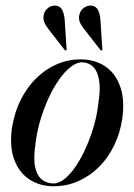

<svg xmlns="http://www.w3.org/2000/svg" viewBox="-20 -656 479 685"><path d="M274.5 -444Q325 -442 360 -416Q395 -390 410.2 -343Q425.5 -296 416 -231.5Q408.5 -181.5 387.5 -137.8Q366.5 -94 334 -61.2Q301.5 -28.5 260 -10Q218.5 8.5 170.5 8.5Q123 8.5 86 -15.2Q49 -39 31.2 -85.2Q13.5 -131.5 22.5 -198.5Q31 -254 53.8 -299.5Q76.5 -345 110.5 -378Q144.5 -411 186.2 -428.2Q228 -445.5 274.5 -444ZM171 -1.5Q191.5 -1.5 212.2 -19Q233 -36.5 252.5 -66Q272 -95.5 288.2 -132.8Q304.5 -170 315.8 -210Q327 -250 331 -288Q339 -338.5 333.5 -370.2Q328 -402 313 -417Q298 -432 276.5 -433.5Q255.5 -435 233.5 -418.2Q211.5 -401.5 190.8 -372Q170 -342.5 152.8 -304.8Q135.5 -267 123.2 -225Q111 -183 106.5 -142Q98.5 -89 105.8 -58.2Q113 -27.5 130.5 -14.5Q148 -1.5 171 -1.5ZM211 -582 217.5 -482Q218 -480.5 218 -479Q218 -477.5 216.5 -476.5Q215 -476 213.5 -476.2Q212 -476.5 211 -477.5L153 -552Q143 -564.5 137.5 -577.8Q132 -591 137.5 -608Q140.5 -619 152 -628Q163.5 -637 179.5 -636Q194.5 -634.5 202 -620.5Q209.5 -606.5 211 -582ZM338.5 -582 345 -482Q345.5 -480 345.5 -478.8Q345.5 -477.5 343.5 -476.5Q342.5 -476 341 -476.2Q339.5 -476.5 338.5 -477.5L280.5 -552Q270 -564.5 264.5 -577.8Q259 -591 264.5 -608Q268 -619.5 279.5 -628.2Q291 -637 306.5 -636Q322 -634.5 329.5 -620.5Q337 -606.5 338.5 -582Z"/></svg>

Font: Fraunces 120pt
Style: Italic
Weight: 400
Italic angle: -16°
Version: Version 1.000;[b76b70a41]